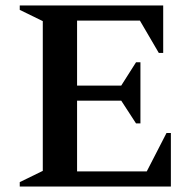

<svg xmlns="http://www.w3.org/2000/svg" viewBox="-20 -680 709 700"><path d="M52 0V-16L136 -57V-603L52 -644V-660H575V-487H559L490 -605H261V-368H422L476 -453H492V-230H476L422 -313H261V-55H515L587 -195H603V0Z"/></svg>

Font: Spectral SemiBold
Style: Regular
Weight: 600
Designer: Jean-Baptiste Levee
Foundry: Production Type
Version: Version 2.001